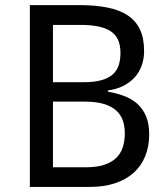

<svg xmlns="http://www.w3.org/2000/svg" viewBox="-20 -734 661 754"><path d="M97.2 -713.9H292Q354.5 -713.9 402.1 -704.3Q449.7 -694.8 481.7 -673.6Q513.7 -652.3 529.8 -617.9Q545.9 -583.5 545.9 -533.2Q545.9 -502.9 536.4 -476.6Q526.9 -450.2 508.8 -430.2Q490.7 -410.2 464.1 -396.7Q437.5 -383.3 403.8 -378.9V-374Q437.5 -368.2 467 -357.2Q496.6 -346.2 518.6 -326.9Q540.5 -307.6 553.2 -278.3Q565.9 -249 565.9 -207Q565.9 -158.2 550 -119.9Q534.2 -81.5 504.2 -54.9Q474.1 -28.3 431.2 -14.2Q388.2 0 334 0H97.2ZM188 -411.1H307.1Q348.1 -411.1 376 -418.5Q403.8 -425.8 420.9 -440.2Q438 -454.6 445.6 -476.3Q453.1 -498 453.1 -526.9Q453.1 -585.4 415.5 -610.8Q377.9 -636.2 296.9 -636.2H188ZM188 -335V-77.1H317.9Q360.8 -77.1 389.9 -86.9Q418.9 -96.7 436.8 -114.3Q454.6 -131.8 462.4 -156.5Q470.2 -181.2 470.2 -210.9Q470.2 -238.3 462.2 -261.2Q454.1 -284.2 435.8 -300.5Q417.5 -316.9 387.2 -325.9Q356.9 -335 312 -335Z"/></svg>

Font: Genotype
Style: Regular
Weight: 400
Foundry: Ascender Corporation
Version: Version 1.00